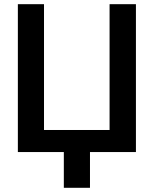

<svg xmlns="http://www.w3.org/2000/svg" viewBox="-20 -727 735 918"><path d="M65.4 -707H190.4V-105.5H503.9V-707H629.9V0H410.2V170.9H285.2V0H65.4Z"/></svg>

Font: Pretendard SemiBold
Style: Regular
Weight: 600
Designer: Base glyphs from Inter by Rasmus Andersson; Hangeul glyphs from Noto Sans CJK(Source Han Sans) by Jang Soo-young and Kan
Foundry: Kil Hyung-jin
Version: Version 1.309